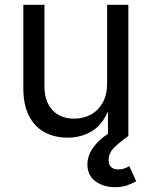

<svg xmlns="http://www.w3.org/2000/svg" viewBox="-20 -566 631 799"><path d="M262.2 6.8Q207 6.8 165.3 -15.9Q123.5 -38.6 100.3 -84.5Q77.1 -130.4 77.1 -199.2V-545.9H165V-206.5Q165 -143.6 198.2 -107.9Q231.4 -72.3 288.6 -72.3Q327.6 -72.3 358.6 -89.4Q389.6 -106.4 407.7 -139.4Q425.8 -172.4 425.8 -218.8V-545.9H514.2V0H429.2V-132.3H440.9Q415.5 -55.7 368.9 -24.4Q322.3 6.8 262.2 6.8ZM458.5 212.9Q411.1 212.9 377.4 188.5Q343.8 164.1 343.8 118.2Q343.8 83.5 365.5 51.3Q387.2 19 427.2 -7.8L514.2 0Q481.9 22.5 457 46.1Q432.1 69.8 432.1 100.6Q432.1 118.7 442.1 128.9Q452.1 139.2 472.7 139.2Q486.3 139.2 497.6 135Q508.8 130.9 518.1 125.5L546.9 188.5Q532.2 196.8 510.5 204.8Q488.8 212.9 458.5 212.9Z"/></svg>

Font: Atlassian Sans
Style: Regular
Weight: 400
Designer: Rasmus Andersson
Foundry: Modifications by Atlassian Pty Ltd, manufactured by rsms
Version: Version 4.001;git-9221beed3